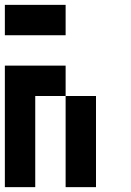

<svg xmlns="http://www.w3.org/2000/svg" viewBox="-20 -770 540 790"><path d="M0 -625V-750H250V-625ZM125 0H0V-500H250V-375H125ZM375 0H250V-375H375Z"/></svg>

Font: Tiny5
Style: Regular
Weight: 400
Designer: Stefan Schmidt
Foundry: Made with Bits'n'Picas by Kreative Software
Version: Version 1.002; ttfautohint (v1.8.4.7-5d5b)